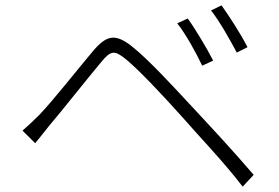

<svg xmlns="http://www.w3.org/2000/svg" viewBox="-20 -738 1040 716"><path d="M767 -699C799 -659 839 -587 863 -542L903 -562C879 -610 830 -685 806 -718ZM641 -651C673 -611 713 -538 734 -493L775 -512C751 -559 704 -637 680 -669ZM111 -204C126 -221 146 -248 165 -271C213 -327 304 -443 357 -506C394 -551 407 -552 452 -515C499 -476 582 -388 653 -309C720 -232 813 -136 885 -42L926 -86C852 -173 753 -279 686 -351C622 -420 534 -515 478 -560C411 -616 378 -607 328 -549C270 -480 176 -361 128 -311C104 -287 87 -271 64 -251Z"/></svg>

Font: Spoqa Han Sans Neo Light
Style: Regular
Weight: 300
Designer: [Spoqa Han Sans Neo] Dong-huui Kim ___ Younghwa Kang ___ Yujin Lee ___ [Noto Sans] Ryoko NISHIZUKA ____ (kana & ideograp
Foundry: Spoqa (http://www.spoqa-han-sans.com)
Version: Version 1.100;hotconv 1.0.109;makeotfexe 2.5.65596